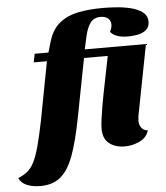

<svg xmlns="http://www.w3.org/2000/svg" viewBox="-154 -773 879 1016"><g transform="rotate(-5 285.5 -265.0)"><path d="M20 190Q-22 190 -52.5 177Q-83 164 -94 138Q-65 126 -45 110Q-25 94 -9.5 64.5Q6 35 20.5 -17.5Q35 -70 52 -154L111 -465H41L50 -510H123L141 -571Q161 -634 202.5 -666Q244 -698 301.5 -709Q359 -720 429 -720Q458 -720 498 -717.5Q538 -715 576 -706Q614 -697 639.5 -678Q665 -659 665 -626Q665 -598 646.5 -583Q628 -568 601.5 -563Q575 -558 552 -558Q515 -558 491.5 -567Q468 -576 457 -591Q468 -611 468 -629Q468 -649 453.5 -661.5Q439 -674 414 -674Q379 -674 360.5 -649.5Q342 -625 332 -582L316 -510H641L571 -149Q569 -141 567.5 -129Q566 -117 566 -107Q566 -88 577 -72Q588 -56 611 -54Q600 -16 562 2Q524 20 483 20Q432 20 400 -5.5Q368 -31 368 -83Q368 -102 372 -133Q376 -164 382 -198.5Q388 -233 394 -264Q400 -295 404 -314L434 -465H308L248 -154Q224 -29 196 46.5Q168 122 126.5 156Q85 190 20 190Z"/></g></svg>

Font: Sansita Swashed ExtraBold
Style: Regular
Weight: 800
Designer: Pablo Cosgaya
Foundry: Omnibus-Type
Version: Version 1.003; ttfautohint (v1.8.3)